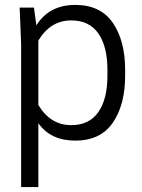

<svg xmlns="http://www.w3.org/2000/svg" viewBox="-20 -561 577 781"><path d="M286 11Q186 11 136 -60V200H66V-380L60 -530H118L128 -458Q180 -541 286 -541Q389 -541 439 -468Q489 -395 489 -277V-253Q489 -135 439 -62Q389 11 286 11ZM136 -396V-134Q185 -52 270 -52Q343 -52 380 -105Q417 -158 417 -253V-277Q417 -372 380 -425Q343 -478 270 -478Q185 -478 136 -396Z"/></svg>

Font: Cooper Hewitt
Style: Book
Weight: 705
Designer: Village Type and Design LLC
Foundry: Cooper Hewitt Smithsonian Design Museum
Version: 1.000; ttfautohint (v1.8.1)